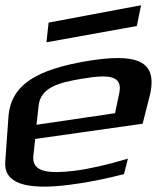

<svg xmlns="http://www.w3.org/2000/svg" viewBox="-71 -690 626 731"><path d="M257 -457C73 -425 -31 -370 -39 -243L-51 -74C-57 6 23 35 190 14C256 6 327 -8 401 -27L416 -86C336 -62 269 -47 214 -40C117 -28 49 -33 56 -97L63 -161L472 -219L499 -325C533 -464 444 -488 257 -457ZM240 -390C339 -407 398 -405 383 -335L367 -259L68 -215L76 -287C83 -354 146 -375 240 -390ZM450 -591 466 -670 114 -604 106 -529Z"/></svg>

Font: Gamestation Warped
Style: Italic
Weight: 400
Designer: Jonas Hecksher
Foundry: Jonas Hecksher, Playtypeª, e-types AS
Version: Version 1.003